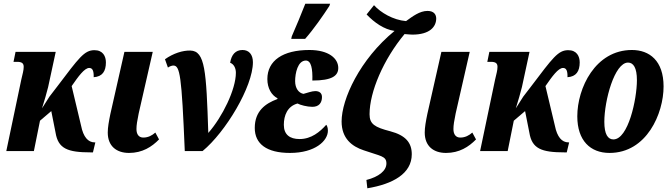

<svg xmlns="http://www.w3.org/2000/svg" viewBox="-20 -816 3622 1037"><path d="M495 -47H491C456 -47 430 -76 418 -137L367 -351C403 -403 436 -449 462 -449C480 -449 487 -433 486 -399C533 -402 552 -431 552 -479C552 -512 536 -545 490 -545C435 -545 406 -503 290 -350L247 -294L207 -231C218 -266 234 -320 240 -346L281 -536H64L53 -482H72C97 -482 108 -475 108 -455C108 -436 102 -417 95 -386L14 0H163L196 -164L257 -216L280 -100C294 -13 345 7 470 7H482Z M677 10C749 10 800 -23 839 -63L819 -100C802 -85 781 -73 754 -73C731 -73 717 -89 717 -119C717 -140 721 -164 729 -203L805 -536H652L576 -200C568 -161 562 -128 562 -100C562 -27 609 10 677 10Z M978 0H1074C1198 -102 1346 -348 1346 -480C1346 -521 1325 -546 1290 -546C1252 -546 1230 -521 1223 -477C1243 -470 1254 -448 1254 -423C1254 -333 1181 -184 1105 -98C1094 -434 1088 -541 1008 -543C967 -544 916 -528 871 -496L887 -451C895 -457 908 -462 916 -462C952 -462 961 -411 978 0Z M1553 -606H1628C1674 -658 1726 -733 1759 -784L1763 -796H1629C1609 -744 1577 -668 1556 -620ZM1546 10C1683 10 1751 -56 1751 -110C1751 -127 1746 -138 1742 -142C1708 -104 1662 -65 1598 -65C1545 -65 1513 -89 1513 -142C1513 -192 1532 -242 1587 -257C1601 -249 1639 -239 1667 -239C1703 -239 1719 -261 1719 -292C1719 -313 1705 -324 1683 -324C1664 -324 1639 -314 1619 -309C1593 -314 1574 -339 1574 -378C1574 -420 1588 -489 1632 -489C1661 -489 1669 -444 1667 -381C1774 -381 1807 -407 1807 -449C1807 -500 1756 -546 1651 -546C1508 -546 1424 -489 1424 -389C1424 -340 1446 -302 1479 -285L1478 -281C1413 -257 1356 -216 1356 -125C1356 -39 1420 10 1546 10Z M1964 201C2102 178 2204 122 2204 17C2204 -45 2171 -85 2088 -107C2003 -129 1976 -146 1976 -199C1976 -320 2051 -495 2165 -632C2178 -631 2198 -629 2207 -629C2303 -629 2336 -673 2336 -716C2336 -736 2325 -757 2289 -757C2247 -757 2209 -728 2173 -702C2103 -708 2036 -748 2000 -788L1960 -738C2002 -694 2054 -657 2111 -649C1923 -495 1825 -280 1825 -160C1825 -68 1881 -25 1945 -4C2036 28 2067 26 2067 67C2067 106 2026 139 1959 156Z M2389 10C2461 10 2512 -23 2551 -63L2531 -100C2514 -85 2493 -73 2466 -73C2443 -73 2429 -89 2429 -119C2429 -140 2433 -164 2441 -203L2517 -536H2364L2288 -200C2280 -161 2274 -128 2274 -100C2274 -27 2321 10 2389 10Z M3054 -47H3050C3015 -47 2989 -76 2977 -137L2926 -351C2962 -403 2995 -449 3021 -449C3039 -449 3046 -433 3045 -399C3092 -402 3111 -431 3111 -479C3111 -512 3095 -545 3049 -545C2994 -545 2965 -503 2849 -350L2806 -294L2766 -231C2777 -266 2793 -320 2799 -346L2840 -536H2623L2612 -482H2631C2656 -482 2667 -475 2667 -455C2667 -436 2661 -417 2654 -386L2573 0H2722L2755 -164L2816 -216L2839 -100C2853 -13 2904 7 3029 7H3041Z M3272 10C3473 10 3564 -203 3564 -349C3564 -488 3488 -546 3393 -546C3195 -546 3098 -340 3098 -188C3098 -56 3169 10 3272 10ZM3293 -63C3263 -63 3244 -91 3244 -158C3244 -273 3299 -478 3372 -478C3401 -478 3420 -450 3420 -383C3420 -280 3373 -63 3293 -63Z"/></svg>

Font: Noto Serif Condensed Extra
Style: Italic
Weight: 800
Width: 3
Italic angle: -12°
Designer: Monotype Design Team
Foundry: Monotype Imaging Inc.
Version: Version 1.901